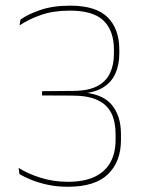

<svg xmlns="http://www.w3.org/2000/svg" viewBox="-20 -668 516 696"><path d="M226 9Q186 9 151.8 1.5Q117.5 -6 91.8 -16.8Q66 -27.5 50.5 -37L47.5 -59.5Q79 -39 126 -24Q173 -9 226 -9Q285.5 -9 323.8 -27.5Q362 -46 380.5 -80Q399 -114 399 -161V-181.5Q399 -227 383.5 -258Q368 -289 333.5 -305.2Q299 -321.5 242 -321.5L132.5 -322V-337.5L246 -338.5Q301 -339 333 -356Q365 -373 379 -403.2Q393 -433.5 393 -473V-488Q393 -556.5 355.5 -593Q318 -629.5 233.5 -629.5Q173.5 -629.5 128.5 -613.8Q83.5 -598 51 -576L54 -596.5Q79 -615.5 125.2 -631.5Q171.5 -647.5 234 -647.5Q328 -647.5 370.2 -605.2Q412.5 -563 412.5 -488V-473.5Q412.5 -433 398 -400.8Q383.5 -368.5 350.8 -349.2Q318 -330 264 -328.5L261 -330.5L263 -334Q346.5 -331.5 382.5 -291Q418.5 -250.5 418.5 -182V-160.5Q418.5 -82.5 371.8 -36.8Q325 9 226 9Z"/></svg>

Font: Anek Devanagari Medium Thin
Style: Regular
Weight: 250
Version: Version 1.003